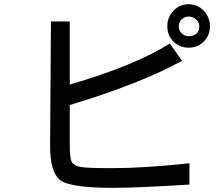

<svg xmlns="http://www.w3.org/2000/svg" viewBox="-20 -860 1040 915"><path d="M777.3 -734.4Q777.3 -777.3 806.6 -808.6Q835.9 -839.8 878.9 -839.8Q921.9 -839.8 951.2 -808.6Q980.5 -777.3 980.5 -734.4Q980.5 -691.4 951.2 -662.1Q921.9 -632.8 878.9 -632.8Q835.9 -632.8 806.6 -662.1Q777.3 -691.4 777.3 -734.4ZM832 -734.4Q832 -714.8 845.7 -701.2Q859.4 -687.5 878.9 -687.5Q902.3 -687.5 916 -699.2Q929.7 -710.9 929.7 -734.4Q929.7 -753.9 914.1 -767.6Q898.4 -781.2 878.9 -781.2Q859.4 -781.2 845.7 -767.6Q832 -753.9 832 -734.4ZM882.8 -82V19.5Q636.7 35.2 519.5 35.2Q308.6 35.2 263.7 -3.9Q218.8 -43 218.8 -164.1L222.7 -757.8H312.5V-457Q621.1 -546.9 789.1 -652.3L847.7 -570.3Q648.4 -460.9 312.5 -359.4V-168Q312.5 -105.5 322.3 -87.9Q332 -70.3 363.3 -64.5Q394.5 -58.6 511.7 -58.6Q668 -58.6 882.8 -82Z"/></svg>

Font: WenQuanYi Micro Hei Mono
Style: Regular
Weight: 400
Foundry: Ascender Corporation
Version: Version 0.2.0-beta